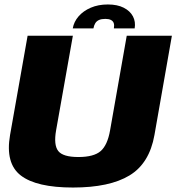

<svg xmlns="http://www.w3.org/2000/svg" viewBox="-20 -835 789 859"><path d="M306.5 4Q470 4 559.2 -50Q648.5 -104 671 -231L749 -675H547L472.5 -252Q461 -186 430.5 -159.2Q400 -132.5 330.5 -132.5Q261.5 -132.5 240.5 -159.5Q219.5 -186.5 231 -252L306 -675H103.5L25 -231Q3 -104 73 -50Q143 4 306.5 4ZM462.5 -815Q419.5 -815 386 -800.5Q352.5 -786 331.5 -761.8Q310.5 -737.5 305.5 -708H398Q400.5 -722 406.5 -731.5Q412.5 -741 423.5 -745.8Q434.5 -750.5 451.5 -750.5Q466.5 -750.5 476 -745.8Q485.5 -741 488.8 -731.8Q492 -722.5 489.5 -708H582.5Q587.5 -737.5 574.8 -761.8Q562 -786 533.5 -800.5Q505 -815 462.5 -815Z"/></svg>

Font: Anybody UltraCondensed Thin ExtraBold
Style: Italic
Weight: 800
Italic angle: -10°
Version: Version 1.111